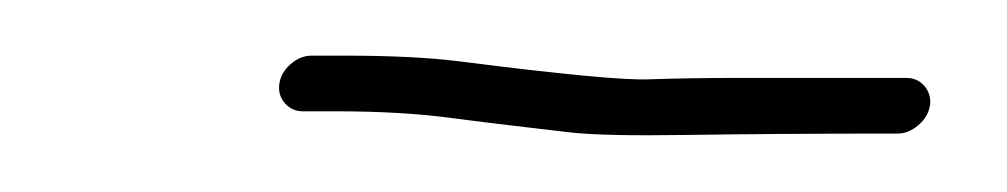

<svg xmlns="http://www.w3.org/2000/svg" viewBox="-20 -301 362 69"><path d="M80.4 -271C80 -268.3 80.6 -266 82.3 -264C84 -262 86.2 -261 88.8 -261H100.8C116.4 -261 130.4 -260.2 142.9 -258.5C150.5 -257.5 157.2 -256.7 163 -256C168.9 -255.3 176 -254.5 184.2 -253.5C192.3 -252.5 206.4 -252.2 226.5 -252.5C246.5 -252.8 271.9 -253 302.6 -253C305.2 -253 307.7 -254 310 -256C312.4 -258 313.7 -260.3 314.2 -263C314.6 -265.7 313.9 -268 312.3 -270C310.6 -272 308.4 -273 305.7 -273H244.7C232.7 -273 222.3 -272.8 213.3 -272.5C204.4 -272.1 181.5 -274.3 144.7 -279C134.2 -280.3 120.7 -281 104 -281H92C89.3 -281 86.8 -280 84.5 -278C82.2 -276 80.8 -273.7 80.4 -271Z"/></svg>

Font: Proton
Style: RgCndIt
Weight: 500
Version: Version 1.017